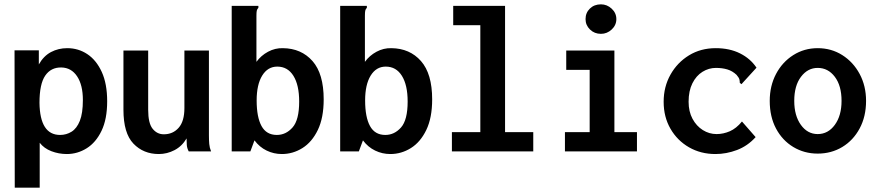

<svg xmlns="http://www.w3.org/2000/svg" viewBox="-20 -698 4040 885"><path d="M48 167 47 -466H159V-401Q181 -440 215 -458Q249 -476 290 -476Q341 -476 382.5 -448.5Q424 -421 449 -366.5Q474 -312 474 -231Q474 -149 448 -95Q422 -41 379.5 -14.5Q337 12 288 12Q251 12 217 -1Q183 -14 163 -40V167ZM257 -76Q286 -76 310 -91Q334 -106 348 -141Q362 -176 362 -237Q362 -306 335.5 -346Q309 -386 263 -387Q215 -388 188.5 -349.5Q162 -311 162 -224Q164 -76 257 -76Z M712 12Q641 12 595 -36Q549 -84 549 -192V-465H663V-192Q663 -130 683.5 -104.5Q704 -79 735 -79Q777 -79 803.5 -109Q830 -139 830 -200V-465H943V-74Q943 -52 944.5 -34.5Q946 -17 953 0H850Q842 -15 841 -30Q840 -45 840 -60Q819 -24 784.5 -6Q750 12 712 12Z M1279 12Q1242 12 1209 -4Q1176 -20 1153 -51L1134 0H1048V-671H1171V-662Q1165 -656 1163.5 -648.5Q1162 -641 1162 -625V-413Q1183 -442 1215.5 -459.5Q1248 -477 1284 -476Q1369 -475 1420.5 -416.5Q1472 -358 1472 -240Q1472 -155 1445 -99Q1418 -43 1374 -15.5Q1330 12 1279 12ZM1256 -76Q1298 -76 1328.5 -110.5Q1359 -145 1359 -230Q1359 -306 1332.5 -348.5Q1306 -391 1258 -391Q1214 -391 1188.5 -349.5Q1163 -308 1163 -235Q1163 -158 1185.5 -117Q1208 -76 1256 -76Z M1779 12Q1742 12 1709 -4Q1676 -20 1653 -51L1634 0H1548V-671H1671V-662Q1665 -656 1663.5 -648.5Q1662 -641 1662 -625V-413Q1683 -442 1715.5 -459.5Q1748 -477 1784 -476Q1869 -475 1920.5 -416.5Q1972 -358 1972 -240Q1972 -155 1945 -99Q1918 -43 1874 -15.5Q1830 12 1779 12ZM1756 -76Q1798 -76 1828.5 -110.5Q1859 -145 1859 -230Q1859 -306 1832.5 -348.5Q1806 -391 1758 -391Q1714 -391 1688.5 -349.5Q1663 -308 1663 -235Q1663 -158 1685.5 -117Q1708 -76 1756 -76Z M2063 0V-89H2194V-582H2069V-671H2308V-89H2438V0Z M2584 0V-89H2698V-376H2590V-465H2812V-89H2916V0ZM2750 -542Q2720 -542 2699.5 -562Q2679 -582 2679 -610Q2679 -639 2699 -658.5Q2719 -678 2750 -678Q2778 -678 2799.5 -658Q2821 -638 2821 -610Q2821 -582 2799.5 -562Q2778 -542 2750 -542Z M3278 12Q3210 12 3156 -19Q3102 -50 3070.5 -104.5Q3039 -159 3039 -229Q3039 -298 3070.5 -354Q3102 -410 3156 -443Q3210 -476 3279 -476Q3343 -476 3391 -452Q3439 -428 3467 -386L3404 -317L3398 -310L3390 -316Q3390 -325 3388 -332.5Q3386 -340 3375 -353Q3356 -371 3332.5 -378Q3309 -385 3280 -385Q3247 -385 3218 -367Q3189 -349 3171.5 -314Q3154 -279 3154 -229Q3154 -184 3172 -150.5Q3190 -117 3219.5 -98.5Q3249 -80 3283 -80Q3314 -80 3344 -93Q3374 -106 3400 -138L3463 -66Q3426 -25 3377 -6.5Q3328 12 3278 12Z M3749 10Q3687 10 3636.5 -20.5Q3586 -51 3557 -105.5Q3528 -160 3528 -233Q3528 -302 3557 -357Q3586 -412 3636.5 -444Q3687 -476 3749 -476Q3812 -476 3862.5 -444Q3913 -412 3942.5 -357Q3972 -302 3972 -233Q3972 -161 3942.5 -106Q3913 -51 3862.5 -20.5Q3812 10 3749 10ZM3749 -80Q3797 -80 3828 -122.5Q3859 -165 3859 -233Q3859 -303 3828 -344Q3797 -385 3749 -385Q3703 -385 3672 -344Q3641 -303 3641 -233Q3641 -165 3671.5 -122.5Q3702 -80 3749 -80Z"/></svg>

Font: Ligconsolata
Style: Bold
Weight: 700
Monospace: yes
Designer: Raph Levien, Cyreal, Brenton Simpson
Foundry: Raph Levien, Cyreal, Google
Version: Version 3.001; ttfautohint (v1.8.2.53-6de2)